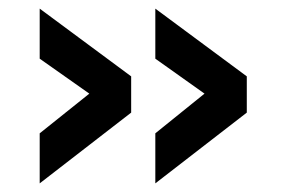

<svg xmlns="http://www.w3.org/2000/svg" viewBox="-20 -463 682 445"><path d="M454 -246 340 -327V-443L552 -286V-202L340 -38V-154ZM187 -246 72 -327V-443L284 -286V-202L72 -38V-154Z"/></svg>

Font: TitilliumText22L Rg
Style: Bold
Weight: 700
Designer: Campivisivi
Foundry: Campivisivi
Version: 1.000